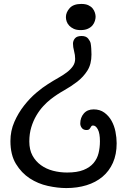

<svg xmlns="http://www.w3.org/2000/svg" viewBox="-20 -754 633 976"><path d="M388 -126Q388 -156 406 -177Q424 -198 456 -198Q488 -198 510.5 -181.5Q533 -165 547 -140Q561 -115 567 -84.5Q573 -54 573 -26Q573 31 554 73.5Q535 116 501 144.5Q467 173 420 187.5Q373 202 317 202Q273 202 223 191Q173 180 131 152.5Q89 125 61 79Q33 33 33 -37Q33 -89 53 -134.5Q73 -180 102.5 -217.5Q132 -255 164.5 -282.5Q197 -310 223 -326Q251 -344 276 -358Q301 -372 320 -386.5Q339 -401 350.5 -417.5Q362 -434 362 -455Q362 -474 356.5 -494.5Q351 -515 351 -532Q351 -547 361 -559Q371 -571 395 -571Q418 -571 428.5 -557.5Q439 -544 441 -533Q443 -522 444 -506Q445 -490 445 -477Q445 -428 424.5 -395.5Q404 -363 373 -339Q342 -315 305.5 -294.5Q269 -274 237 -249Q219 -235 200 -214.5Q181 -194 165 -167Q149 -140 139 -107Q129 -74 129 -35Q129 7 145 36.5Q161 66 188 85.5Q215 105 249.5 114Q284 123 321 123Q372 123 404.5 110Q437 97 455.5 75Q474 53 481 24.5Q488 -4 488 -36Q488 -76 477.5 -96Q467 -116 453 -116Q447 -116 444.5 -112.5Q442 -109 439.5 -104.5Q437 -100 433 -96.5Q429 -93 420 -93Q404 -93 396 -103.5Q388 -114 388 -126ZM466 -669Q466 -660 462.5 -648Q459 -636 450.5 -625.5Q442 -615 427 -608Q412 -601 390 -601Q369 -601 355 -607.5Q341 -614 332 -623.5Q323 -633 319 -644.5Q315 -656 315 -667Q315 -691 334 -712.5Q353 -734 393 -734Q415 -734 429 -727.5Q443 -721 451 -711Q459 -701 462.5 -689.5Q466 -678 466 -669Z"/></svg>

Font: Life Savers ExtraBold
Style: Regular
Weight: 800
Designer: Pablo Impallari, Rodrigo Fuenzalida, Brenda Gallo
Foundry: Pablo Impallari, Rodrigo Fuenzalida, Brenda Gallo
Version: Version 3.001; ttfautohint (v0.95) -l 8 -r 50 -G 200 -x 14 -